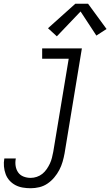

<svg xmlns="http://www.w3.org/2000/svg" viewBox="-60 -787 586 1020"><path d="M103 213Q82 213 61 209.5Q40 206 22 196.5Q4 187 -9.5 172Q-23 157 -30 138Q-37 119 -39 97.5Q-41 76 -37 55Q-37 55 -37 55Q-37 55 -37 55H24Q20 75 23 94.5Q26 114 36.5 129Q47 144 65 151Q83 158 103 158Q119 158 135.5 152.5Q152 147 165 136.5Q178 126 188 111.5Q198 97 205 82Q212 67 216 51Q220 35 223 19L305 -475H164V-530H375L283 28Q279 50 272.5 72.5Q266 95 255 116Q244 137 228 156Q212 175 192 188.5Q172 202 149 207.5Q126 213 103 213ZM242 -594 195 -637 340 -767H408L506 -633L452 -598L368 -726Z"/></svg>

Font: Iosevka Curly Light Oblique
Style: Regular
Weight: 300
Italic angle: -9°
Monospace: yes
Designer: Belleve Invis
Foundry: Belleve Invis
Version: Version 11.1.0; ttfautohint (v1.8.3)